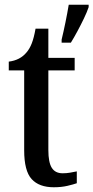

<svg xmlns="http://www.w3.org/2000/svg" viewBox="-20 -780 394 810"><path d="M207 10Q145 10 113.5 -24.5Q82 -59 82 -146V-483H17V-520Q65 -526 92 -559Q105 -574 114 -597Q123 -620 130 -659H184V-536H295V-483H184V-147Q184 -95 198.5 -72Q213 -49 244 -49Q261 -49 275 -51.5Q289 -54 304 -57V-7Q290 -2 264.5 4Q239 10 207 10ZM240 -613Q248 -646 256 -685Q264 -724 270 -760H354V-750Q347 -729 334 -702Q321 -675 306.5 -648Q292 -621 279 -600H240Z"/></svg>

Font: Noto Serif Tamil Condensed Medium
Style: Regular
Weight: 500
Width: 3
Designer: Indian Type Foundry, Tom Grace, and the Monotype Design Team
Foundry: Monotype Imaging Inc.
Version: Version 2.004; ttfautohint (v1.8.4.7-5d5b)